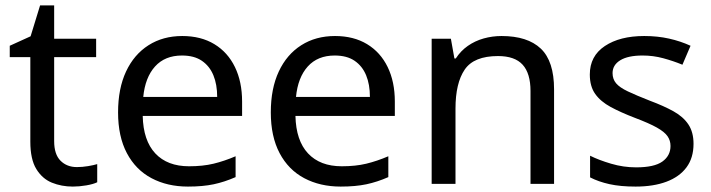

<svg xmlns="http://www.w3.org/2000/svg" viewBox="-20 -679 2626 709"><path d="M264 -62Q284 -62 305 -65.5Q326 -69 339 -73V-6Q325 1 299 5.5Q273 10 249 10Q207 10 171.5 -4.5Q136 -19 114 -55Q92 -91 92 -156V-468H16V-510L93 -545L128 -659H180V-536H335V-468H180V-158Q180 -109 203.5 -85.5Q227 -62 264 -62Z M653 -546Q722 -546 771.5 -516Q821 -486 847.5 -431.5Q874 -377 874 -304V-251H507Q509 -160 553.5 -112.5Q598 -65 678 -65Q729 -65 768.5 -74.5Q808 -84 850 -102V-25Q809 -7 769 1.5Q729 10 674 10Q598 10 539.5 -21Q481 -52 448.5 -113.5Q416 -175 416 -264Q416 -352 445.5 -415Q475 -478 528.5 -512Q582 -546 653 -546ZM652 -474Q589 -474 552.5 -433.5Q516 -393 509 -321H782Q782 -367 768 -401Q754 -435 725.5 -454.5Q697 -474 652 -474Z M1217 -546Q1286 -546 1335.5 -516Q1385 -486 1411.5 -431.5Q1438 -377 1438 -304V-251H1071Q1073 -160 1117.5 -112.5Q1162 -65 1242 -65Q1293 -65 1332.5 -74.5Q1372 -84 1414 -102V-25Q1373 -7 1333 1.5Q1293 10 1238 10Q1162 10 1103.5 -21Q1045 -52 1012.5 -113.5Q980 -175 980 -264Q980 -352 1009.5 -415Q1039 -478 1092.5 -512Q1146 -546 1217 -546ZM1216 -474Q1153 -474 1116.5 -433.5Q1080 -393 1073 -321H1346Q1346 -367 1332 -401Q1318 -435 1289.5 -454.5Q1261 -474 1216 -474Z M1832 -546Q1928 -546 1977 -499.5Q2026 -453 2026 -349V0H1939V-343Q1939 -408 1910 -440Q1881 -472 1819 -472Q1730 -472 1696 -422Q1662 -372 1662 -278V0H1574V-536H1645L1658 -463H1663Q1681 -491 1707.5 -509.5Q1734 -528 1766 -537Q1798 -546 1832 -546Z M2541 -148Q2541 -96 2515 -61Q2489 -26 2441 -8Q2393 10 2327 10Q2271 10 2230.5 1Q2190 -8 2159 -24V-104Q2191 -88 2236.5 -74.5Q2282 -61 2329 -61Q2396 -61 2426 -82.5Q2456 -104 2456 -140Q2456 -160 2445 -176Q2434 -192 2405.5 -208Q2377 -224 2324 -244Q2272 -264 2235 -284Q2198 -304 2178 -332Q2158 -360 2158 -404Q2158 -472 2213.5 -509Q2269 -546 2359 -546Q2408 -546 2450.5 -536.5Q2493 -527 2530 -510L2500 -440Q2466 -454 2429 -464Q2392 -474 2353 -474Q2299 -474 2270.5 -456.5Q2242 -439 2242 -409Q2242 -387 2255 -371.5Q2268 -356 2298.5 -341.5Q2329 -327 2380 -307Q2431 -288 2467 -268Q2503 -248 2522 -219.5Q2541 -191 2541 -148Z"/></svg>

Font: usinhala85
Style: Book
Weight: 400
Designer: Jelle Bosma - Monotype Design Team
Foundry: Monotype Imaging Inc.
Version: Version 2.003